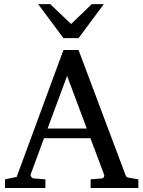

<svg xmlns="http://www.w3.org/2000/svg" viewBox="-20 -936 714 956"><path d="M314 -558.1 216.8 -295.9H412.1ZM431.2 0V-43L488.8 -47.9Q493.7 -47.9 497.1 -54.4Q500.5 -61 499 -64.9L430.2 -248H199.2L132.8 -67.9Q131.8 -64.9 132.8 -61.5Q133.8 -58.1 136.2 -54.9Q138.7 -51.8 141.6 -49.8Q144.5 -47.9 147 -47.9L206.1 -43V0H4.9V-43L63 -55.2L295.9 -687H371.1L603 -69.8Q606.4 -59.6 609.6 -56.2Q612.8 -52.7 624 -50.8L668.9 -43V0ZM371.1 -746.1H295.9L169.9 -915.5H230L334 -816.4L437 -915.5H497.1Z"/></svg>

Font: Charis SIL
Style: Regular
Weight: 400
Foundry: SIL International
Version: Version 4.112